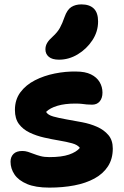

<svg xmlns="http://www.w3.org/2000/svg" viewBox="-20 -845 567 875"><path d="M205 10Q142 10 103 -6.5Q64 -23 46 -50Q28 -77 28 -108Q28 -130 41.5 -143.5Q55 -157 82 -157Q95 -157 107.5 -153Q120 -149 134 -143.5Q148 -138 165 -133.5Q182 -129 205 -129Q261 -129 294.5 -140.5Q328 -152 344 -171Q334 -185 308.5 -192Q283 -199 250 -204.5Q217 -210 181.5 -218Q146 -226 115.5 -240.5Q85 -255 66.5 -279.5Q48 -304 48 -344Q48 -391 73 -424.5Q98 -458 139 -479Q180 -500 229.5 -510Q279 -520 327 -519Q368 -519 394.5 -506Q421 -493 434 -471Q447 -449 447 -423Q447 -398 434.5 -383Q422 -368 400 -368Q386 -368 375.5 -369Q365 -370 354 -371.5Q343 -373 323 -373Q276 -373 242 -363Q208 -353 190 -335Q198 -321 223 -314Q248 -307 282.5 -301Q317 -295 354 -288Q391 -281 422.5 -267Q454 -253 474 -229.5Q494 -206 494 -168Q494 -121 472 -87Q450 -53 410.5 -31.5Q371 -10 318.5 0Q266 10 205 10ZM249 -573Q218 -573 202.5 -586Q187 -599 187 -620Q187 -636 195 -649.5Q203 -663 220 -678Q242 -698 253 -718Q264 -738 274 -767Q286 -801 305 -813Q324 -825 351 -825Q388 -825 407.5 -806Q427 -787 427 -747Q427 -701 401 -661.5Q375 -622 334.5 -597.5Q294 -573 249 -573Z"/></svg>

Font: Shantell Sans
Style: Bold
Weight: 700
Designer: Stephen Nixon, Anya Danilova, Shantell Martin
Foundry: Arrow Type
Version: Version 1.011;[c5ecc13dd]